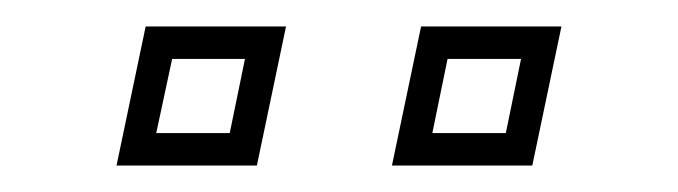

<svg xmlns="http://www.w3.org/2000/svg" viewBox="-20 -691 512 145"><path d="M276 -566 298 -671H404L382 -566ZM68 -566 90 -671H196L174 -566ZM98 -590.5H153.5L165 -646.5H110ZM306.5 -590.5H362L373.5 -646.5H318Z"/></svg>

Font: Tourney Light
Style: Italic
Weight: 300
Italic angle: -12°
Version: Version 1.015